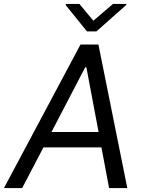

<svg xmlns="http://www.w3.org/2000/svg" viewBox="-40 -953 736 973"><path d="M72.4 0H-19.9L367.9 -727.3H458.8L605.1 0H512.8L474.1 -206H180ZM220.9 -284.1H459.5L397.7 -612.2H392ZM362.2 -933.2 433.2 -848 532.7 -933.2H600.9L599.4 -927.6L448.9 -794H400.6L292.6 -927.6L294 -933.2Z"/></svg>

Font: Inter UI
Style: Italic
Weight: 400
Italic angle: -9.39999°
Designer: Rasmus Andersson
Foundry: rsms
Version: 3.2;8d6f07862